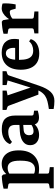

<svg xmlns="http://www.w3.org/2000/svg" viewBox="778 -1249 659 2255"><g transform="rotate(-90 1107.5 -121.5)"><path d="M23 180V134L65 126Q82 123 82 105V-331Q82 -350 66 -353L19 -361V-409Q53 -418 92.5 -423.5Q132 -429 167 -430L184 -415L196 -349V105Q196 124 214 126L272 134V180ZM248 8Q231 8 210.5 5.5Q190 3 172 -4L179 -64Q191 -50 209.5 -45Q228 -40 249 -40Q294 -40 321 -77Q348 -114 348 -211Q349 -290 328 -325.5Q307 -361 262 -361Q235 -361 214 -351.5Q193 -342 183 -331L172 -353Q194 -386 227.5 -408.5Q261 -431 312 -431Q356 -431 391.5 -409.5Q427 -388 448 -344Q469 -300 469 -231Q469 -115 409.5 -53.5Q350 8 248 8Z M649 8Q596 8 563 -20Q530 -48 530 -96Q530 -137 553 -163Q576 -189 613 -202.5Q650 -216 691 -218L787 -224V-180L718 -174Q680 -173 663.5 -155Q647 -137 647 -109Q647 -83 658.5 -70Q670 -57 696 -57Q722 -57 746.5 -68.5Q771 -80 785 -98L795 -73Q775 -35 737 -13.5Q699 8 649 8ZM542 -333Q559 -379 604 -404.5Q649 -430 718 -430Q802 -430 840 -391Q878 -352 878 -273V-78Q878 -58 898 -56L935 -51V-7Q922 -3 898.5 2Q875 7 855 7Q819 7 796.5 -10Q774 -27 768 -66V-268Q768 -316 746.5 -335Q725 -354 685 -354Q651 -354 622 -343.5Q593 -333 568 -310Z M955 123Q1005 116 1043.5 106.5Q1082 97 1110 78Q1138 59 1159.5 25Q1181 -9 1198 -64L1290 -362L1236 -373V-421H1399V-375L1370 -366Q1362 -363 1357 -359Q1352 -355 1349 -346L1228 10Q1197 100 1155.5 144Q1114 188 1050 188Q1026 188 1001 185.5Q976 183 955 179ZM1197 0H1124L994 -347Q988 -362 972 -366L944 -375V-421H1171V-373L1115 -362L1222 -47Z M1416 -206Q1416 -314 1469 -372.5Q1522 -431 1618 -431Q1698 -431 1738 -391Q1778 -351 1778 -286Q1778 -272 1777 -256.5Q1776 -241 1773 -228H1495V-273H1672Q1673 -278 1673 -282Q1673 -286 1673 -292Q1673 -331 1657 -356.5Q1641 -382 1608 -382Q1573 -382 1552.5 -348Q1532 -314 1532 -227Q1532 -168 1543.5 -131.5Q1555 -95 1579 -78Q1603 -61 1641 -61Q1672 -61 1701 -73Q1730 -85 1749 -109L1776 -90Q1762 -42 1717 -16Q1672 10 1607 10Q1541 10 1499 -17Q1457 -44 1436.5 -92.5Q1416 -141 1416 -206Z M1991 -309Q2007 -344 2030 -371.5Q2053 -399 2080.5 -415Q2108 -431 2138 -431Q2150 -431 2167 -428Q2184 -425 2194 -420Q2197 -389 2194 -347Q2191 -305 2183 -267H2133L2120 -314Q2117 -327 2110.5 -331.5Q2104 -336 2092 -336Q2072 -336 2047 -325Q2022 -314 2000 -288ZM2016 -311V-76Q2016 -57 2035 -54L2100 -47V0H1843V-47L1884 -54Q1902 -57 1902 -76V-331Q1902 -351 1885 -354L1839 -362V-410Q1872 -419 1910 -424Q1948 -429 1980 -430L1998 -416Z"/></g></svg>

Font: Yrsa SemiBold
Style: Regular
Weight: 600
Version: Version 2.004